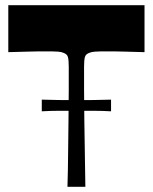

<svg xmlns="http://www.w3.org/2000/svg" viewBox="-20 -720 589 740"><path d="M240 0Q242 -63 242.5 -129.5Q243 -196 244 -258.5Q245 -321 245 -374.5Q245 -428 245 -463Q245 -487 242 -499.5Q239 -512 223 -517Q217 -520 203 -521Q189 -522 157 -522Q148 -522 131 -522Q114 -522 86 -521Q58 -520 12 -519V-700H537V-519Q492 -520 463.5 -521Q435 -522 418.5 -522Q402 -522 393 -522Q361 -522 347 -521Q333 -520 326 -517Q310 -512 307 -499.5Q304 -487 304 -463Q304 -428 304 -374.5Q304 -321 305 -258.5Q306 -196 307 -129.5Q308 -63 309 0ZM141 -291V-336Q174 -335 207.5 -334.5Q241 -334 274 -334Q308 -334 341 -334.5Q374 -335 408 -336V-291Q374 -293 341 -293Q308 -293 274 -293Q241 -293 207.5 -293Q174 -293 141 -291Z"/></svg>

Font: Ojuju ExtraLight
Style: Bold
Weight: 700
Version: Version 1.000